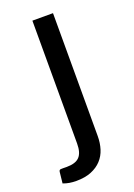

<svg xmlns="http://www.w3.org/2000/svg" viewBox="-156 -530 523 752"><g transform="rotate(-20 106.0 -153.5)"><path d="M166 -477.5V34.7Q166 63.5 158.2 88.4Q150.4 113.3 133.5 131.6Q116.7 149.9 90.6 160.6Q64.5 171.4 27.8 171.4Q12.2 171.4 -0.7 169.2Q-13.7 167 -26.9 162.1L-22 116.2Q-21.5 111.8 -19.8 109.6Q-18.1 107.4 -14.4 106.9Q-10.7 106.4 -4.6 106.7Q1.5 106.9 10.7 106.9Q47.9 106.9 64 89.8Q80.1 72.8 80.1 34.7V-477.5Z"/></g></svg>

Font: Carlito
Style: Regular
Weight: 400
Designer: Lukasz Dziedzic
Foundry: tyPoland Lukasz Dziedzic
Version: Version 1.103; Beta1; all basic design good, some composites